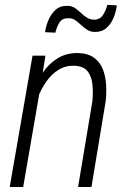

<svg xmlns="http://www.w3.org/2000/svg" viewBox="-20 -752 507 772"><path d="M145 -416 73.2 0H19L110.8 -528.3H162.6ZM112.8 -296.9 93.8 -309.1Q100.1 -347.7 115.2 -388.2Q130.4 -428.7 154.5 -463.4Q178.7 -498 213.6 -518.8Q248.5 -539.6 294.4 -538.6Q334.5 -537.6 358.6 -519.5Q382.8 -501.5 393.8 -472.9Q404.8 -444.3 406.7 -410.6Q408.7 -377 404.8 -344.2L347.7 0H293.9L351.6 -345.7Q354.5 -376 352.1 -408.7Q349.6 -441.4 333.3 -463.9Q316.9 -486.3 277.3 -487.8Q241.7 -488.3 213.6 -470.2Q185.5 -452.1 165.3 -422.6Q145 -393.1 132.1 -359.9Q119.1 -326.7 112.8 -296.9ZM411.6 -732.4 449.7 -730.5Q446.8 -705.6 436.8 -680.9Q426.8 -656.2 408.2 -639.6Q389.6 -623 360.4 -623.5Q343.3 -624 330.1 -632.6Q316.9 -641.1 305.7 -651.9Q294.4 -662.6 282 -671.1Q269.5 -679.7 253.4 -678.7Q229 -678.7 218 -659.7Q207 -640.6 202.6 -620.6L161.1 -622.6Q164.6 -647 174.8 -671.4Q185.1 -695.8 203.4 -712.4Q221.7 -729 251 -728.5Q268.1 -728.5 281 -720Q293.9 -711.4 305.4 -700.2Q316.9 -689 329.3 -681.2Q341.8 -673.3 358.4 -672.9Q382.8 -673.3 394.8 -692.9Q406.7 -712.4 411.6 -732.4Z"/></svg>

Font: Roboto Condensed Light
Style: Italic
Weight: 300
Italic angle: -12°
Designer: Christian Robertson
Foundry: Google
Version: Version 3.0; 2020